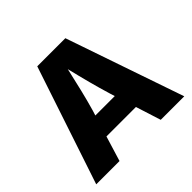

<svg xmlns="http://www.w3.org/2000/svg" viewBox="-173 -922 1116 1116"><g transform="rotate(-45 385.0 -364.0)"><path d="M22.9 0H214.4L261.7 -154.8H503.9L553.2 0H746.6L496.6 -727.5H265.6ZM302.2 -286.6 312 -317.9C335.9 -400.4 357.4 -492.2 379.4 -590.3C402.8 -492.7 426.8 -400.9 452.1 -317.9L461.9 -286.6Z"/></g></svg>

Font: Inter ExtraBold
Style: Regular
Weight: 800
Designer: Rasmus Andersson
Foundry: rsms
Version: Version 4.001;git-9221beed3